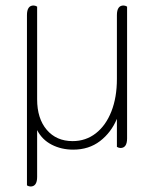

<svg xmlns="http://www.w3.org/2000/svg" viewBox="-20 -534 560 698"><path d="M78 140V-479Q78 -514 102 -514Q108 -514 115 -510V-173Q115 -103 150 -62Q185 -21 244 -21Q292 -21 328.5 -49.5Q365 -78 385 -129Q405 -180 405 -247V-479Q405 -514 429 -514Q435 -514 442 -510V-31Q442 4 418 4Q412 4 405 0V-102Q384 -52 343.5 -21Q303 10 246 10Q203 10 168 -8Q133 -26 115 -61V109Q115 144 91 144Q85 144 78 140Z"/></svg>

Font: Thasadith
Style: Regular
Weight: 400
Designer: Cadson Demak Co.,Ltd.
Foundry: Cadson Demak Co.,Ltd.
Version: Version 1.000; ttfautohint (v1.6)